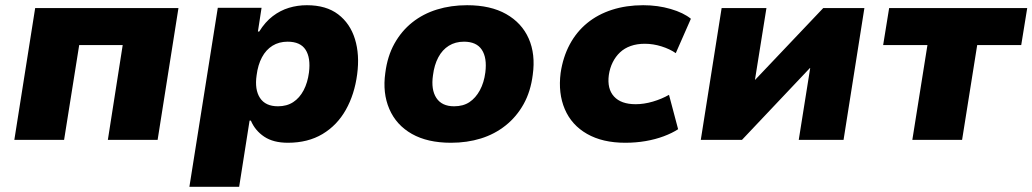

<svg xmlns="http://www.w3.org/2000/svg" viewBox="-20 -537 3963 737"><path d="M35 0 115 -506H665L585 0H394L451 -364H284L226 0Z M707 180 816 -507H984L970 -416H975Q998 -453 1027 -475Q1056 -497 1089 -507Q1122 -517 1158 -517Q1232 -517 1278 -482Q1324 -447 1342.5 -387Q1361 -327 1351 -252Q1341 -175 1307.5 -115.5Q1274 -56 1218 -22.5Q1162 11 1085 11Q1029 11 994 -12.5Q959 -36 943 -74H938L898 180ZM1047 -129Q1081 -129 1105.5 -145Q1130 -161 1145.5 -190.5Q1161 -220 1166 -259Q1173 -315 1153 -346Q1133 -377 1084 -377Q1051 -377 1026 -361.5Q1001 -346 985.5 -317Q970 -288 965 -248Q957 -193 978 -161Q999 -129 1047 -129Z M1711 11Q1621 11 1561 -23Q1501 -57 1474.5 -118.5Q1448 -180 1459 -257Q1467 -321 1494 -369.5Q1521 -418 1562.5 -451Q1604 -484 1657.5 -500.5Q1711 -517 1773 -517Q1863 -517 1923 -483Q1983 -449 2009.5 -389Q2036 -329 2025 -250Q2017 -186 1990 -137.5Q1963 -89 1921 -55.5Q1879 -22 1826 -5.5Q1773 11 1711 11ZM1723 -129Q1758 -129 1782 -145Q1806 -161 1822 -190.5Q1838 -220 1843 -259Q1850 -315 1829.5 -346Q1809 -377 1761 -377Q1728 -377 1703 -361.5Q1678 -346 1662.5 -317Q1647 -288 1642 -248Q1634 -193 1655 -161Q1676 -129 1723 -129Z M2380 11Q2293 11 2233.5 -23Q2174 -57 2148 -118Q2122 -179 2132 -257Q2141 -318 2167 -366.5Q2193 -415 2234 -448.5Q2275 -482 2329.5 -499.5Q2384 -517 2449 -517Q2505 -517 2554.5 -502.5Q2604 -488 2632 -465L2574 -333Q2551 -349 2519 -359Q2487 -369 2455 -369Q2425 -369 2401 -360.5Q2377 -352 2360 -336Q2343 -320 2332 -298Q2321 -276 2317 -249Q2310 -196 2337 -166.5Q2364 -137 2420 -137Q2452 -137 2486 -147Q2520 -157 2548 -173L2583 -41Q2560 -26 2528 -14Q2496 -2 2458.5 4.5Q2421 11 2380 11Z M2670 0 2750 -506H2922L2878 -231H2879L3140 -506H3298L3218 0H3046L3090 -276H3089L2828 0Z M3482 0 3540 -364H3370L3393 -506H3923L3900 -364H3731L3673 0Z"/></svg>

Font: Nunito Sans 7pt Black
Style: Italic
Weight: 900
Italic angle: -9°
Version: Version 3.101;gftools[0.9.27]